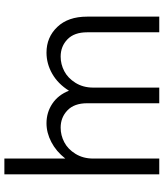

<svg xmlns="http://www.w3.org/2000/svg" viewBox="44 -584 740 868"><g transform="rotate(90 414.0 -150.0)"><path d="M768.1 200.2H696.8V-75.2Q664.1 -33.7 622.1 -12Q580.1 9.8 537.1 9.8Q488.3 9.8 448.7 -16.6Q409.2 -43 390.1 -91.8Q358.9 -42 313.5 -16.1Q268.1 9.8 217.8 9.8Q148.4 9.8 101.8 -39.1Q55.2 -87.9 55.2 -173.8V-500H126V-173.8Q126 -115.7 157.7 -85Q189.5 -54.2 235.8 -54.2Q270.5 -54.2 301.8 -70.6Q333 -86.9 354.5 -121.3Q376 -155.8 376 -201.2V-500H446.8V-173.8Q446.8 -115.7 478.8 -85Q510.7 -54.2 557.1 -54.2Q591.8 -54.2 623 -70.6Q654.3 -86.9 675.5 -121.3Q696.8 -155.8 696.8 -201.2V-500H768.1Z"/></g></svg>

Font: LT Superior
Style: Regular
Weight: 400
Designer: Daniel Lyons
Foundry: LyonsType
Version: Version 1.000